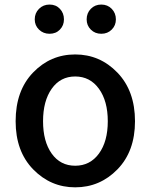

<svg xmlns="http://www.w3.org/2000/svg" viewBox="-20 -801 653 834"><path d="M306.6 12.7Q200.2 12.7 124 -65.4Q47.9 -143.6 47.9 -274.4Q47.9 -407.2 123.5 -485.8Q199.2 -564.5 306.6 -564.5Q414.1 -564.5 490.2 -485.4Q566.4 -406.2 566.4 -274.4Q566.4 -143.6 490.2 -65.4Q414.1 12.7 306.6 12.7ZM204.6 -133.8Q242.2 -81.1 306.6 -81.1Q371.1 -81.1 409.7 -133.8Q448.2 -186.5 448.2 -274.4Q448.2 -362.3 409.7 -415.5Q371.1 -468.8 306.6 -468.8Q242.2 -468.8 204.6 -415.5Q167 -362.3 167 -274.4Q167 -186.5 204.6 -133.8ZM130.9 -716.8Q130.9 -744.1 149.4 -762.7Q168 -781.2 195.3 -781.2Q222.7 -781.2 240.2 -762.7Q257.8 -744.1 257.8 -716.8Q257.8 -690.4 240.2 -672.4Q222.7 -654.3 195.3 -654.3Q168 -654.3 149.4 -672.4Q130.9 -690.4 130.9 -716.8ZM356.4 -716.8Q356.4 -744.1 374.5 -762.7Q392.6 -781.2 419.9 -781.2Q447.3 -781.2 465.3 -762.7Q483.4 -744.1 483.4 -716.8Q483.4 -690.4 465.3 -672.4Q447.3 -654.3 419.9 -654.3Q392.6 -654.3 374.5 -672.4Q356.4 -690.4 356.4 -716.8Z"/></svg>

Font: Gen Shin Gothic Medium
Style: Regular
Weight: 500
Designer: [Source Han Sans]
Ryoko NISHIZUKA  (kana & ideographs); Paul D. Hunt (Latin, Greek & Cyrillic); Wenlong ZHANG  (bopomofo
Version: Version 1.002.20150607